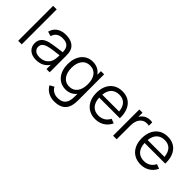

<svg xmlns="http://www.w3.org/2000/svg" viewBox="52 -1631 2797 2797"><g transform="rotate(45 1450.0 -232.5)"><path d="M153.5 0V-720H80V0Z M458 15C550 15 621.5 -21 663.5 -89.5V0H729V-335.5C729 -375.5 726 -415.5 713 -447C684.5 -517 612.5 -555 514 -555C395 -555 319 -499 294 -402.5L365.5 -381.5C386 -453.5 439 -485.5 513 -485.5C615.5 -485.5 655.5 -438.5 657 -341C585 -331 484 -319.5 411 -302C330.5 -280.5 273.5 -233.5 273.5 -145C273.5 -59 335.5 15 458 15ZM466.5 -48.5C379.5 -48.5 347 -98 347 -145C347 -203.5 394.5 -229.5 440.5 -243C500 -259.5 585 -268 656 -276.5C656 -252 655 -217 649 -190.5C635 -109 569.5 -48.5 466.5 -48.5Z M1068.5 15C1141.5 15 1198 -15 1237 -64V-8.5C1237.5 118.5 1190.5 183.5 1073.5 183.5C1016.5 183.5 956.5 159 927 99L860.5 136C906.5 220 990.5 255 1073.5 255C1205.5 255 1285.5 199 1305 78.5C1309.5 51 1311 23.5 1311 -7.5V-540H1245.5V-465.5C1206 -521.5 1145.5 -555 1065.5 -555C917.5 -555 829 -431.5 829 -270.5C829 -108.5 917 15 1068.5 15ZM1076 -53.5C963.5 -53.5 907 -147.5 907 -270.5C907 -392.5 961.5 -486.5 1077.5 -486.5C1190 -486.5 1245.5 -397.5 1245.5 -270.5C1245.5 -145.5 1191 -53.5 1076 -53.5Z M1679.5 15C1784 15 1871.5 -38.5 1914.5 -133L1846 -159.5C1812.5 -92 1753.5 -55.5 1676.5 -55.5C1569 -55.5 1505.5 -125.5 1499.5 -249.5H1925C1930.5 -440 1836.5 -555 1676.5 -555C1520.5 -555 1421 -444.5 1421 -267.5C1421 -96.5 1522 15 1679.5 15ZM1678.5 -487.5C1779 -487.5 1836.5 -427.5 1848 -311H1501C1512.5 -424.5 1574.5 -487.5 1678.5 -487.5Z M2109 0V-269.5C2109 -334 2118 -404 2172 -446.5C2211 -478.5 2261 -480.5 2301 -471V-540C2253.5 -552 2186 -541.5 2143.5 -504.5C2128 -492.5 2113 -475 2101.5 -454.5V-540H2035.5V0Z M2614.5 15C2719 15 2806.5 -38.5 2849.5 -133L2781 -159.5C2747.5 -92 2688.5 -55.5 2611.5 -55.5C2504 -55.5 2440.5 -125.5 2434.5 -249.5H2860C2865.5 -440 2771.5 -555 2611.5 -555C2455.5 -555 2356 -444.5 2356 -267.5C2356 -96.5 2457 15 2614.5 15ZM2613.5 -487.5C2714 -487.5 2771.5 -427.5 2783 -311H2436C2447.5 -424.5 2509.5 -487.5 2613.5 -487.5Z"/></g></svg>

Font: Manrope
Style: Regular
Weight: 400
Designer: Mikhail Sharanda
Foundry: Mikhail Sharanda
Version: Version 4.505